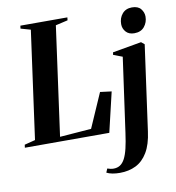

<svg xmlns="http://www.w3.org/2000/svg" viewBox="-123 -835 1081 1179"><g transform="rotate(-10 417.5 -245.0)"><path d="M-19.5 0 -17 -18.5 50 -35.5 142.5 -707.5 81 -725 83.5 -743H376.5L374.5 -725L298.5 -707.5L205 -28.5L401 -43.5L494.5 -257L565.5 -248L507 0ZM742 32.5Q731.5 112.5 702.2 161.2Q673 210 629 231.8Q585 253.5 529 253.5Q504 253.5 482.8 249.5Q461.5 245.5 446.5 237.5L456.5 213.5Q466 217 476 219Q486 221 495 221Q518.5 221 535.8 210Q553 199 565.8 175Q578.5 151 587.8 112.2Q597 73.5 604.5 18.5L669.5 -446L613 -467.5L615.5 -483L795.5 -514.5L815.5 -498ZM765 -575.5Q731 -575.5 712.8 -596.2Q694.5 -617 694.5 -644.5Q694.5 -682.5 716.5 -708.5Q738.5 -734.5 777 -734.5Q815 -734.5 832.5 -712.8Q850 -691 850 -665Q850 -629 828.2 -602.2Q806.5 -575.5 765 -575.5Z"/></g></svg>

Font: Merriweather 144pt
Style: Bold Italic
Weight: 700
Italic angle: -7.8°
Version: Version 2.101